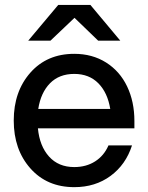

<svg xmlns="http://www.w3.org/2000/svg" viewBox="-20 -752 606 784"><path d="M283.2 12.2Q171.9 12.2 104 -64.5Q36.1 -141.1 36.1 -259.8Q36.1 -378.4 104 -455.3Q171.9 -532.2 283.2 -532.2Q356.9 -532.2 413.1 -496.8Q469.2 -461.4 499 -399.2Q528.8 -336.9 528.8 -257.8V-228H134.8Q141.6 -155.8 180.2 -112.8Q218.8 -69.8 283.2 -69.8Q332 -69.8 368.4 -93Q404.8 -116.2 422.9 -158.2H519Q493.7 -79.6 431.4 -33.7Q369.1 12.2 283.2 12.2ZM95.2 -585.9 217.8 -731.9H349.1L471.2 -585.9H380.9L284.2 -679.2L186 -585.9ZM136.2 -307.1H430.2Q419.4 -373.5 381.6 -411.9Q343.8 -450.2 283.2 -450.2Q221.7 -450.2 184.1 -411.9Q146.5 -373.5 136.2 -307.1Z"/></svg>

Font: Aspekta 450
Style: Regular
Weight: 450
Designer: Ivo Dolenc
Version: Version 2.000